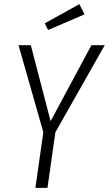

<svg xmlns="http://www.w3.org/2000/svg" viewBox="-20 -902 523 922"><path d="M483 -685 246 -267 208 0H150L188 -267L69 -685H128L223 -320L419 -685ZM361 -882 386 -833 211 -758 195 -790Z"/></svg>

Font: Fira Sans Extra Condensed Light
Style: Italic
Weight: 300
Width: 3
Italic angle: -8°
Designer: Carrois Corporate & Edenspiekermann AG
Foundry: Carrois Corporate GbR & Edenspiekermann AG
Version: Version 4.203